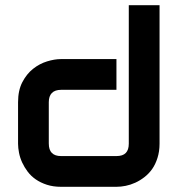

<svg xmlns="http://www.w3.org/2000/svg" viewBox="-20 -719 692 739"><path d="M594.1 -165.8Q594.1 -136.1 586.1 -111.1Q578.2 -86.1 565.6 -68.3Q553 -50.5 536.1 -37.4Q519.3 -24.3 500.7 -15.8Q482.2 -7.4 463.6 -3.7Q445 0 428.2 0H214.9Q184.7 0 160.4 -7.9Q136.1 -15.8 117.8 -28.5Q99.5 -41.1 86.6 -58.2Q73.8 -75.2 65.3 -93.6Q56.9 -111.9 53.2 -130.9Q49.5 -150 49.5 -165.8V-325.7Q49.5 -371.3 66.1 -403Q82.7 -434.7 107.4 -454.2Q132.2 -473.8 161.1 -482.7Q190.1 -491.6 214.9 -491.6H428.2V-373.3H215.8Q191.6 -373.3 179.7 -361.1Q167.8 -349 167.8 -325.7V-166.8Q167.8 -142.1 179.7 -130.2Q191.6 -118.3 214.9 -118.3H428.2Q452.5 -118.3 464.1 -130.2Q475.7 -142.1 475.7 -165.8V-699H594.1Z"/></svg>

Font: AKL FREE 001
Style: Regular
Weight: 400
Designer: AKL
Foundry: AKL
Version: Version 1.00;August 10, 2024;FontCreator 13.0.0.2630 64-bit